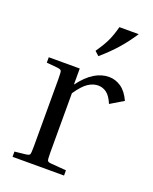

<svg xmlns="http://www.w3.org/2000/svg" viewBox="-139 -818 717 897"><g transform="rotate(20 219.5 -370.0)"><path d="M35 -468V-495H189V-415Q224 -462 259.5 -483.5Q295 -505 332 -505Q364 -505 392 -486Q420 -467 439 -425L374 -386Q359 -422 340 -436Q321 -450 298 -450Q273 -450 248.5 -434Q224 -418 194 -374V-81Q194 -46 197 -39.5Q200 -33 216 -32L291 -26V0H35V-26L90 -32Q106 -34 109 -40Q112 -46 112 -81V-414Q112 -449 109 -455Q106 -461 90 -463ZM251 -579 230 -598Q254 -632 269.5 -663Q285 -694 297 -740H393Q363 -694 329.5 -656Q296 -618 251 -579Z"/></g></svg>

Font: Inria Serif
Style: Regular
Weight: 400
Designer: Black Foundry Team
Foundry: Black Foundry
Version: Version 1.000; ttfautohint (v1.8.3)